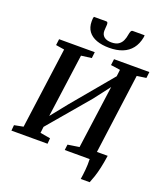

<svg xmlns="http://www.w3.org/2000/svg" viewBox="-196 -1110 1194 1396"><g transform="rotate(20 400.5 -412.0)"><path d="M598 158Q600.5 141.5 603 122.5Q605.5 103.5 607.2 83.5Q609 63.5 609.8 42.5Q610.5 21.5 609.5 0L564 -67H724.5Q716.5 -11.5 707 30.8Q697.5 73 687 104.2Q676.5 135.5 667 158ZM4 0 8 -43.5 77.5 -57 162.5 -685 96.5 -695.5 102.5 -743H378.5L373 -695.5L293 -685L219 -144L195 -155.5L328 -321.5L622.5 -674L581.5 -577.5L594.5 -685L521.5 -695.5L527.5 -743H801L795.5 -695.5L724 -685L640 -57L713.5 -43.5L709 0H416.5L422 -43.5L510.5 -57L584 -595L608.5 -586.5L483 -422.5L179.5 -64.5L217.5 -134.5L208.5 -57L287 -43.5L283.5 0ZM381 -982.5Q389 -982.5 391.2 -976.2Q393.5 -970 393.5 -961Q393 -951 391.8 -936.8Q390.5 -922.5 390.5 -912.5Q390.5 -883.5 410.2 -867.2Q430 -851 466.5 -851Q501.5 -851 521.5 -864.5Q541.5 -878 551.2 -900.2Q561 -922.5 564.5 -947.5Q566.5 -960.5 571 -971.5Q575.5 -982.5 585.5 -982.5H677Q677 -979 676.8 -974.8Q676.5 -970.5 675.5 -964.5Q665.5 -912.5 638 -877.8Q610.5 -843 567 -825.8Q523.5 -808.5 464.5 -808.5Q409 -808.5 367.5 -823.5Q326 -838.5 303.2 -869.2Q280.5 -900 280.5 -946Q280.5 -954.5 281 -964Q281.5 -973.5 285 -982.5Z"/></g></svg>

Font: Merriweather 20pt SemiBold
Style: Italic
Weight: 600
Italic angle: -7.8°
Version: Version 2.101